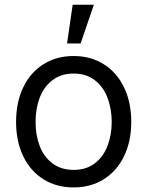

<svg xmlns="http://www.w3.org/2000/svg" viewBox="-20 -793 632 824"><path d="M49 -269.9Q49 -354 79.7 -418.1Q110.4 -482.2 166.5 -517.4Q222.7 -552.6 296.2 -552.6Q369.3 -552.6 425.2 -517.4Q481.2 -482.2 512.3 -418.1Q543.3 -354 543.3 -269.9Q543.3 -186.4 512.3 -122.5Q481.2 -58.6 425.1 -23.6Q369 11.4 296.2 11.4Q222.7 11.4 166.5 -23.6Q110.4 -58.6 79.7 -122.5Q49 -186.4 49 -269.9ZM459.5 -269.9Q459.2 -326.7 441.2 -373.8Q423.3 -420.8 386.5 -449Q349.8 -477.3 296.2 -477.3Q242.2 -477.3 205.3 -449Q168.3 -420.8 150.4 -373.8Q132.5 -326.7 132.8 -269.9Q132.5 -213.1 150.4 -166.4Q168.3 -119.7 205.3 -91.8Q242.2 -63.9 296.2 -63.9Q349.8 -63.9 386.5 -91.8Q423.3 -119.7 441.2 -166.4Q459.2 -213.1 459.5 -269.9ZM326 -606.5H267.8L291.9 -772.7H382.8Z"/></svg>

Font: Riot Sans
Style: Regular
Weight: 400
Designer: Rasmus Andersson
Foundry: rsms
Version: Version 4.001